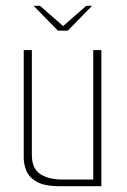

<svg xmlns="http://www.w3.org/2000/svg" viewBox="-20 -643 437 663"><path d="M96 -623H118L198 -553L278 -623H298L214 -537H180ZM187 0Q133 0 106.5 -15.5Q80 -31 71 -53.5Q62 -76 62 -98V-470H90V-108Q90 -61 119 -42Q148 -23 196 -23H302V-470H330V0Z"/></svg>

Font: Smooch Sans ExtraLight
Style: Regular
Weight: 200
Designer: Robert E. Leuschke
Foundry: Robert E. Leuschke
Version: Version 1.010; ttfautohint (v1.8.3)